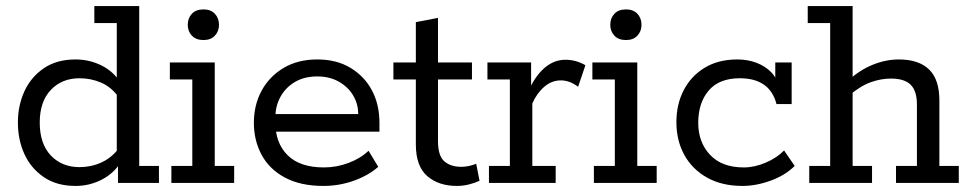

<svg xmlns="http://www.w3.org/2000/svg" viewBox="-20 -603 3198 633"><path d="M229 10Q167 10 124.5 -19Q82 -48 60.5 -95Q39 -142 39 -199Q39 -255 60.5 -302Q82 -349 124.5 -378Q167 -407 229 -407Q275 -407 315 -387Q355 -367 378 -329L365 -332V-527H291V-583H439V-56H504V0H369V-68H378Q355 -31 315 -10.5Q275 10 229 10ZM242 -52Q280 -52 313.5 -67Q347 -82 370 -112L365 -80V-315L370 -284Q347 -316 313.5 -330.5Q280 -345 242 -345Q184 -345 147.5 -306.5Q111 -268 111 -199Q111 -129 147.5 -90.5Q184 -52 242 -52Z M545 0V-56H614V-341H540V-397H688V-56H752V0ZM651 -471Q626 -471 612.5 -485.5Q599 -500 599 -521Q599 -543 612.5 -557.5Q626 -572 651 -572Q675 -572 688.5 -557.5Q702 -543 702 -521Q702 -500 688.5 -485.5Q675 -471 651 -471Z M1046 10Q971 10 919.5 -17.5Q868 -45 842.5 -92.5Q817 -140 817 -198Q817 -257 842.5 -304Q868 -351 915 -379Q962 -407 1026 -407Q1090 -407 1136 -379Q1182 -351 1206.5 -304.5Q1231 -258 1231 -198V-169H861V-227H1161Q1161 -260 1144.5 -288Q1128 -316 1097.5 -333.5Q1067 -351 1026 -351Q983 -351 952 -332.5Q921 -314 904.5 -283.5Q888 -253 888 -218V-198Q888 -131 928.5 -91Q969 -51 1048 -51Q1090 -51 1129.5 -66Q1169 -81 1195 -106L1227 -53Q1194 -24 1146 -7Q1098 10 1046 10Z M1486 10Q1426 10 1388.5 -22.5Q1351 -55 1351 -127V-341H1277V-397H1351V-530L1424 -544V-397H1536V-341H1424V-138Q1424 -89 1445 -71Q1466 -53 1501 -53Q1514 -53 1527 -56Q1540 -59 1550 -63L1561 -7Q1546 0 1526.5 5Q1507 10 1486 10Z M1592 0V-56H1661V-341H1587V-397H1731V-294L1721 -300Q1743 -351 1774.5 -378.5Q1806 -406 1844 -406Q1879 -406 1910 -388L1886 -317Q1871 -328 1857 -333Q1843 -338 1829 -338Q1799 -338 1774.5 -317Q1750 -296 1735 -262V-56H1812V0Z M1938 0V-56H2007V-341H1933V-397H2081V-56H2145V0ZM2044 -471Q2019 -471 2005.5 -485.5Q1992 -500 1992 -521Q1992 -543 2005.5 -557.5Q2019 -572 2044 -572Q2068 -572 2081.5 -557.5Q2095 -543 2095 -521Q2095 -500 2081.5 -485.5Q2068 -471 2044 -471Z M2428 10Q2360 10 2311 -17.5Q2262 -45 2236 -92.5Q2210 -140 2210 -200Q2210 -259 2234 -305.5Q2258 -352 2303 -379.5Q2348 -407 2411 -407Q2445 -407 2474 -396Q2503 -385 2522.5 -365Q2542 -345 2546 -316L2536 -314V-397H2590V-260H2540Q2518 -345 2419 -345Q2351 -345 2316.5 -304.5Q2282 -264 2282 -198Q2282 -134 2321 -92.5Q2360 -51 2432 -51Q2468 -51 2505 -67Q2542 -83 2565 -107L2600 -56Q2569 -25 2521 -7.5Q2473 10 2428 10Z M2648 0V-56H2717V-527H2643V-583H2791V-339L2774 -335Q2812 -371 2856 -389Q2900 -407 2943 -407Q3009 -407 3043 -374Q3077 -341 3077 -272V-56H3141V0H2934V-56H3003V-258Q3003 -303 2982.5 -323.5Q2962 -344 2917 -344Q2885 -344 2851 -332Q2817 -320 2778 -287L2791 -315V-56H2855V0Z"/></svg>

Font: Rokkitt SemiBold
Style: Regular
Weight: 400
Version: Version 3.103